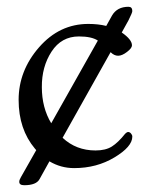

<svg xmlns="http://www.w3.org/2000/svg" viewBox="-20 -484 417 569"><path d="M371.1 -349.6Q371.1 -341.3 356.4 -330.1Q341.8 -318.8 330.1 -318.8Q318.4 -318.8 308.1 -329.1H307.6L165.5 -75.7Q205.6 -38.1 263.2 -38.1Q293 -38.1 311.5 -49.8Q330.1 -61.5 351.1 -87.9Q356 -92.8 359.9 -92.8Q364.3 -92.8 368.2 -88.4Q372.1 -84 372.1 -79.1Q372.1 -49.3 319.3 -17.6Q266.6 14.2 199.7 14.2Q160.2 14.2 126.5 -5.9L97.2 46.9Q87.4 64.9 51.8 64.9Q36.6 64.9 37.1 54.2Q37.1 49.3 42 41L87.4 -39.1Q85.4 -41 83.5 -43.5Q35.2 -101.1 35.2 -188Q35.2 -274.4 95.7 -343.8Q156.2 -413.1 241.7 -413.1Q271 -413.1 294.9 -407.2L312 -438Q327.1 -463.9 360.8 -463.9Q372.1 -463.9 372.1 -451.2Q372.1 -446.3 360.8 -423.8L340.8 -387.7Q371.1 -366.7 371.1 -349.6ZM104 -225.6Q104 -165 131.8 -118.7L270 -363.8Q251.5 -376 213.9 -376Q162.1 -376 132.8 -331.1Q103.5 -286.1 104 -225.6Z"/></svg>

Font: EBGaramond
Style: Regular
Weight: 400
Version: Version 000.012g